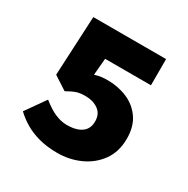

<svg xmlns="http://www.w3.org/2000/svg" viewBox="-149 -768 897 914"><g transform="rotate(30 300.0 -311.0)"><path d="M282 12Q228 12 183.5 0.5Q139 -11 104 -31.5Q69 -52 42 -78L118 -186Q139 -169 161 -155.5Q183 -142 207 -134Q231 -126 256 -126Q289 -126 313.5 -135Q338 -144 351 -162Q364 -180 364 -208Q364 -249 335 -269.5Q306 -290 264 -290Q236 -290 217 -284Q198 -278 166 -260L92 -308L108 -634H508V-490H256L248 -398Q268 -404 283.5 -406Q299 -408 318 -408Q376 -408 425.5 -387Q475 -366 505.5 -322.5Q536 -279 536 -212Q536 -141 500.5 -91Q465 -41 407 -14.5Q349 12 282 12Z"/></g></svg>

Font: Source Code Pro ExtraLight Black
Style: Regular
Weight: 900
Monospace: yes
Version: Version 1.018;hotconv 1.0.116;makeotfexe 2.5.65601